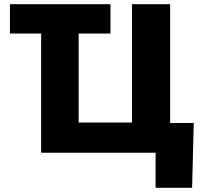

<svg xmlns="http://www.w3.org/2000/svg" viewBox="-20 -727 966 914"><path d="M505.9 -567.4H354.5V-143.6H608.4V-707H790V-141.6H902.3L894.5 167H720.7V0H175.8V-567.4H27.3V-707H505.9Z"/></svg>

Font: Pretendard JP Black
Style: Regular
Weight: 900
Designer: Base glyphs from Inter by Rasmus Andersson; Hangeul glyphs from Noto Sans CJK(Source Han Sans) by Jang Soo-young and Kan
Foundry: Kil Hyung-jin
Version: Version 1.309